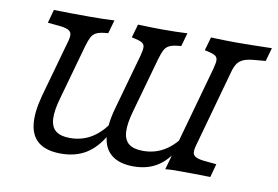

<svg xmlns="http://www.w3.org/2000/svg" viewBox="-66 -678 1151 796"><g transform="rotate(10 509.5 -280.0)"><path d="M114.5 -212.1 179.8 -445.2Q187.1 -468.5 185.9 -481.5Q184.7 -494.4 171.4 -500.8Q158.1 -507.3 128.2 -509.7L85.5 -513.7L100.8 -570.2Q162.1 -568.5 248.4 -568.5H252.4H251.6Q313.7 -568.5 355.6 -571L339.5 -514.5L323.4 -512.9Q300.8 -510.5 288.3 -503.6Q275.8 -496.8 269 -483.5Q262.1 -470.2 254.8 -445.2L190.3 -215.3Q174.2 -159.7 176.2 -125.4Q178.2 -91.1 198.4 -75Q218.5 -58.9 258.1 -58.9Q304.8 -58.9 343.1 -80.2Q381.5 -101.6 413.7 -146V-99.2Q381.5 -42.7 337.5 -15.7Q293.5 11.3 232.3 11.3Q172.6 11.3 139.5 -13.7Q106.5 -38.7 100.4 -88.7Q94.4 -138.7 114.5 -212.1ZM421.8 -212.1 487.1 -445.2Q493.5 -469.4 493.5 -481Q493.5 -492.7 485.5 -499.2Q477.4 -505.6 456.5 -510.5L438.7 -514.5L454.8 -571Q520.2 -568.5 558.1 -568.5H559.7H558.9Q621 -568.5 662.9 -571L646.8 -514.5L630.6 -512.9Q608.1 -510.5 595.6 -503.6Q583.1 -496.8 576.2 -483.5Q569.4 -470.2 562.1 -445.2L497.6 -215.3Q481.5 -159.7 483.5 -125.4Q485.5 -91.1 505.6 -75Q525.8 -58.9 565.3 -58.9Q612.1 -58.9 650.4 -80.2Q688.7 -101.6 721 -146V-115.3Q687.9 -49.2 644 -19Q600 11.3 537.9 11.3Q479.8 11.3 446.8 -14.1Q413.7 -39.5 407.7 -89.5Q401.6 -139.5 421.8 -212.1ZM763.7 -510.5 746 -514.5 762.1 -571Q827.4 -568.5 865.3 -568.5H866.9H865.3Q924.2 -568.5 1018.5 -571L1002.4 -514.5L957.3 -510.5Q927.4 -508.1 910.9 -501.2Q894.4 -494.4 885.1 -481.5Q875.8 -468.5 869.4 -445.2L780.6 -125.8Q773.4 -102.4 774.6 -89.5Q775.8 -76.6 789.1 -70.2Q802.4 -63.7 832.3 -61.3L875 -57.3L859.7 -0.8Q798.4 -2.4 712.1 -2.4H708.1Q689.5 -2.4 670.2 0L794.4 -445.2Q800.8 -469.4 800.8 -481Q800.8 -492.7 792.7 -499.2Q784.7 -505.6 763.7 -510.5Z"/></g></svg>

Font: Playfair Micro SmCond SmLight
Style: Italic
Weight: 360
Width: 4
Italic angle: -15.6°
Designer: Claus Eggers Sørensen
Foundry: Claus Eggers Sørensen
Version: Version 2.203;Glyphs 3.3 (3326)